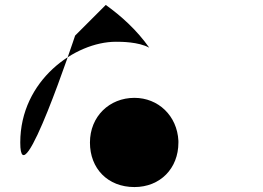

<svg xmlns="http://www.w3.org/2000/svg" viewBox="-20 -962 1066 777"><path d="M62 -385C62 -148 284 -818 284 -818L408 -942C471 -897 534 -840 584 -769C540 -793 470 -793 449 -793C284 -793 62 -637 62 -385ZM344 -385C344 -491 423 -566 524 -566C620 -566 697 -494 702 -392V-385C702 -280 628 -205 524 -205C416 -205 344 -280 344 -385Z"/></svg>

Font: Hussar Dziwak
Style: Regular
Weight: 400
Version: Version 1.022